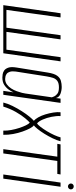

<svg xmlns="http://www.w3.org/2000/svg" viewBox="481 -1130 657 1660"><g transform="rotate(90 810.0 -300.5)"><path d="M25 0 95 -495H131L66 -27H220L285 -495H321L256 -27H410L475 -495H511L441 0Z M651 8Q640 8 622.5 5.5Q605 3 589.5 -8Q574 -19 565.5 -43.5Q557 -68 564 -112L608 -385Q617 -441 635.5 -466Q654 -491 679.5 -498Q705 -505 732 -505Q763 -505 792 -494Q821 -483 828 -455L833 -495H870L800 0H766L779 -89Q771 -69 755 -46.5Q739 -24 714 -8Q689 8 651 8ZM663 -16Q690 -16 710.5 -31Q731 -46 745.5 -68.5Q760 -91 769 -116Q778 -141 783 -161Q788 -181 789 -191L822 -420Q820 -427 813.5 -441Q807 -455 790 -468Q773 -481 736 -481Q699 -481 680 -467Q661 -453 653.5 -429Q646 -405 641 -375L599 -108Q595 -76 601 -57Q607 -38 618.5 -29.5Q630 -21 642.5 -18.5Q655 -16 663 -16Z M867 0Q876 -38 896.5 -79.5Q917 -121 941.5 -159.5Q966 -198 989 -226Q1012 -254 1025 -264Q1010 -276 995 -302.5Q980 -329 969.5 -363.5Q959 -398 953.5 -433Q948 -468 951 -495H984Q982 -459 990.5 -417Q999 -375 1014 -341Q1029 -307 1047 -292Q1059 -298 1077.5 -322Q1096 -346 1115 -377.5Q1134 -409 1148.5 -441Q1163 -473 1168 -495H1202Q1194 -463 1176 -426Q1158 -389 1136.5 -354.5Q1115 -320 1095 -295.5Q1075 -271 1064 -264Q1076 -257 1090 -231Q1104 -205 1117.5 -167Q1131 -129 1139 -85.5Q1147 -42 1146 0H1110Q1111 -32 1104.5 -68Q1098 -104 1087 -137.5Q1076 -171 1064 -195.5Q1052 -220 1041 -229Q1029 -220 1003 -189Q977 -158 949 -109.5Q921 -61 902 0Z M1270 0 1335 -467H1224L1229 -495H1489L1484 -467H1372L1307 0Z M1489 0 1559 -495H1595L1525 0ZM1592 -559Q1582 -559 1574.5 -566.5Q1567 -574 1567 -584Q1567 -595 1574.5 -602Q1582 -609 1592 -609Q1603 -609 1610.5 -602Q1618 -595 1618 -584Q1618 -574 1610.5 -566.5Q1603 -559 1592 -559Z"/></g></svg>

Font: Alumni Sans ExtraLight
Style: Italic
Weight: 250
Italic angle: -8°
Version: Version 1.016